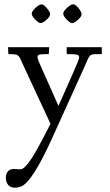

<svg xmlns="http://www.w3.org/2000/svg" viewBox="-20 -611 509 890"><path d="M44.9 172.1 74 174.1Q89.8 174.1 115 140Q140.1 106 184.1 21L214.1 -37.1L89.1 -305.9Q86.4 -312 82.2 -321.3Q77.9 -330.6 76.7 -333.9Q75.4 -337.2 71.9 -342.9Q68.4 -348.6 67.1 -350Q65.9 -351.3 61.8 -354.4Q57.6 -357.4 54.9 -357.8Q52.2 -358.2 46 -359.1Q39.8 -360.1 34.2 -360.1H19L17.1 -392.1H208L206.1 -360.1H189Q169.7 -360.1 161.9 -357.5Q154.1 -355 154.1 -348.9Q154.1 -342.8 155.4 -338Q156.7 -333.3 158.1 -329.8Q159.4 -326.4 162.2 -319.9Q165 -313.5 166 -311L251 -120.1L314 -262Q346.9 -334.7 346.9 -344.8Q346.9 -355 337.6 -357.5Q328.4 -360.1 303 -360.1H289.1V-392.1H451.9V-360.1H428Q414.3 -360.1 409.9 -358.8Q405.5 -357.4 403.2 -356.9Q400.9 -356.4 397.9 -353.3Q395 -350.1 393.7 -348.6Q392.3 -347.2 389.5 -341.6Q386.7 -335.9 385.3 -332.8Q379.9 -319.8 374 -306.9L221.9 29.1Q130.4 231 78.9 252.9Q64.9 259 46.9 259Q28.8 259 17.9 246.2Q7.1 233.4 7.1 213.1Q7.1 192.9 17.6 182.5Q28.1 172.1 44.9 172.1ZM314.6 -503.9Q304.9 -503.9 289.1 -520.4Q273.2 -536.9 273.2 -547.9Q273.2 -558.8 291 -575Q308.8 -591.1 319.2 -591.1Q329.6 -591.1 343.9 -573.4Q358.2 -555.7 358.2 -545Q358.2 -534.4 341.2 -519.2Q324.2 -503.9 314.6 -503.9ZM168.8 -503.9Q159.2 -503.9 143.2 -520.3Q127.2 -536.6 127.2 -547.6Q127.2 -558.6 144.7 -574.7Q162.1 -590.8 172.4 -590.8Q182.6 -590.8 197.4 -573.1Q212.2 -555.4 212.2 -544.9Q212.2 -534.4 195.3 -519.2Q178.5 -503.9 168.8 -503.9Z"/></svg>

Font: Linden Hill
Style: Regular
Weight: 400
Version: Version 1.202